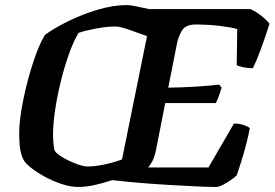

<svg xmlns="http://www.w3.org/2000/svg" viewBox="-20 -740 1087 760"><path d="M290 0Q259 0 224.5 -11.5Q190 -23 158.5 -40Q127 -57 104 -75Q81 -93 74 -106Q65 -122 60.5 -146.5Q56 -171 56 -214Q56 -251 64.5 -303Q73 -355 87.5 -411.5Q102 -468 120 -518.5Q138 -569 158 -602Q195 -629 250 -656Q305 -683 366.5 -701.5Q428 -720 483 -720Q494 -720 516 -715.5Q538 -711 571 -704H971Q992 -695 1012.5 -679Q1033 -663 1047 -646Q1007 -522 981 -470Q960 -470 942.5 -474Q925 -478 917 -482L919 -625Q900 -631 854 -637Q808 -643 754 -643Q715 -643 700.5 -619.5Q686 -596 680 -565L646 -393Q707 -394 754 -397Q801 -400 848 -405L857 -393Q850 -369 844 -354Q838 -339 834 -332H634L597 -144Q591 -117 582 -100Q573 -83 566 -77H805L906 -251Q928 -251 945 -245Q962 -239 969 -233Q963 -201 953.5 -165Q944 -129 934 -97.5Q924 -66 917 -46Q908 -37 892.5 -26.5Q877 -16 861.5 -8Q846 0 835 0Q803 0 751.5 -2.5Q700 -5 640.5 -8.5Q581 -12 524 -17Q467 -22 424 -27Q388 -15 354.5 -7.5Q321 0 290 0ZM327 -81Q356 -81 393.5 -89Q431 -97 463 -109L562 -597Q525 -610 490.5 -622.5Q456 -635 436 -635Q402 -635 360 -627Q318 -619 291 -610Q272 -579 254 -529Q236 -479 221.5 -421Q207 -363 198.5 -307Q190 -251 190 -208Q190 -172 196 -144Q204 -131 229 -116.5Q254 -102 282 -91.5Q310 -81 327 -81Z"/></svg>

Font: Texturina
Style: Bold Italic
Weight: 700
Italic angle: -11°
Designer: Guillermo Torres Carreño
Foundry: Omnibus-Type
Version: Version 1.002; ttfautohint (v1.8.3)